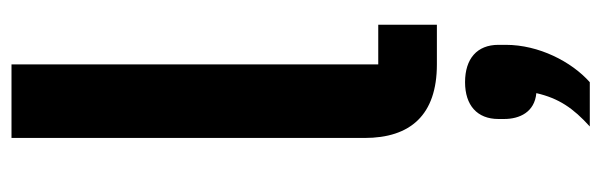

<svg xmlns="http://www.w3.org/2000/svg" viewBox="-376 -404 1046 334"><g transform="rotate(-90 147.0 -237.0)"><path d="M171 49C212 49 236 70 236 107V120C236 177 207 234 171 266H94C126 237 143 212 152 173C119 170 107 144 107 117V107C107 70 131 49 171 49ZM202 0C114 0 74 -46 74 -126V-740H202V-102H271V0Z"/></g></svg>

Font: Plexus Sans SemiBold
Style: Regular
Weight: 600
Version: Version 2.001;PS 002.001;hotconv 1.0.70;makeotf.lib2.5.58329